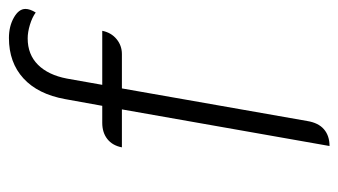

<svg xmlns="http://www.w3.org/2000/svg" viewBox="-184 -565 758 430"><g transform="rotate(-90 195.0 -350.0)"><path d="M165 -456H80Q84 -477 98.5 -488.5Q113 -500 135 -500H173L188 -583Q199 -644 234.5 -676.5Q270 -709 325 -709Q351 -709 370.5 -698Q390 -687 390 -672Q390 -662 382 -649Q371 -657 354.5 -662Q338 -667 324 -667Q288 -667 265 -644Q242 -621 234 -579L220 -500H341Q337 -480 322.5 -468Q308 -456 289 -456H212L139 -41Q135 -16 120.5 -3.5Q106 9 83 9Z"/></g></svg>

Font: K2D Thin
Style: Italic
Weight: 100
Italic angle: -10°
Designer: Katatrad Aksorn Co.,Ltd.
Foundry: Cadson Demak Co.,Ltd.
Version: Version 1.000; ttfautohint (v1.6)